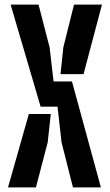

<svg xmlns="http://www.w3.org/2000/svg" viewBox="-20 -820 482 840"><path d="M15 0 106.3 -321.3H202.2L188.7 -197.3L137.2 0ZM26.4 -800H148.6L197.1 -612.5L214.4 -463.6H294.9L421.4 0H299.2L249.3 -197.3L231.7 -353.3H157.7ZM244.8 -495.8 257 -612.5 303.9 -800H426.1L345.6 -495.8Z"/></svg>

Font: Big Shoulders Stencil Display SC Thin
Style: Regular
Weight: 100
Designer: Patric King
Foundry: XO Type Co
Version: Version 2.001